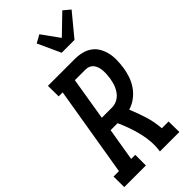

<svg xmlns="http://www.w3.org/2000/svg" viewBox="-323 -1056 1124 1124"><g transform="rotate(-45 239.0 -494.0)"><path d="M-21 0 -22 -88H23L116 -647H83L82 -735H305Q335 -735 363 -728Q391 -721 413.5 -704.5Q436 -688 449.5 -663.5Q463 -639 469 -611.5Q475 -584 474 -554Q473 -524 469 -495Q464 -464 453.5 -433.5Q443 -403 424 -376Q405 -349 378 -329Q351 -309 320 -300Q341 -250 357.5 -197Q374 -144 378 -88H434L435 0H274Q280 -39 277 -77.5Q274 -116 265 -152.5Q256 -189 243.5 -224Q231 -259 216 -292H158L124 -88H158V0ZM173 -380H258Q273 -380 288 -385Q303 -390 316 -400Q329 -410 338 -423Q347 -436 353.5 -450Q360 -464 363.5 -479Q367 -494 370 -509Q372 -524 373 -539Q374 -554 373 -569Q372 -584 368 -598Q364 -612 355.5 -623.5Q347 -635 334 -641Q321 -647 305 -647H217ZM276 -815 211 -957 260 -984 338 -876 454 -988 496 -953 382 -815Z"/></g></svg>

Font: Iosevka Curly Slab Semibold
Style: Italic
Weight: 600
Italic angle: -9°
Monospace: yes
Designer: Belleve Invis
Foundry: Belleve Invis
Version: Version 22.1.2; ttfautohint (v1.8.4)